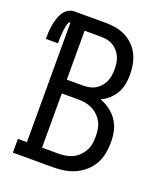

<svg xmlns="http://www.w3.org/2000/svg" viewBox="-151 -827 787 918"><g transform="rotate(20 242.5 -367.5)"><path d="M23 0V-70H69V-679Q63 -679 60 -673Q57 -667 55.5 -661Q54 -655 53 -649Q52 -643 51 -637Q50 -631 49.5 -625Q49 -619 48.5 -613Q48 -607 47.5 -601Q47 -595 47 -589Q47 -583 47 -577Q47 -571 47 -565H-15Q-15 -582 -14 -599.5Q-13 -617 -10 -634.5Q-7 -652 -2 -668.5Q3 -685 12 -700Q21 -715 36 -725Q51 -735 69 -735H228Q254 -735 279.5 -730.5Q305 -726 328.5 -714.5Q352 -703 370.5 -684.5Q389 -666 400.5 -643Q412 -620 417 -594Q422 -568 422 -542Q422 -518 417.5 -493.5Q413 -469 401 -447.5Q389 -426 370.5 -409.5Q352 -393 330 -383Q357 -373 380 -356Q403 -339 419 -315Q435 -291 441 -263Q447 -235 447 -206Q447 -178 441.5 -149.5Q436 -121 422 -96Q408 -71 386.5 -52Q365 -33 339 -21Q313 -9 284.5 -4.5Q256 0 228 0ZM228 -416Q244 -416 260 -419Q276 -422 290 -430Q304 -438 315 -450.5Q326 -463 332.5 -477.5Q339 -492 341.5 -508Q344 -524 344 -541Q344 -557 341.5 -573Q339 -589 332.5 -603.5Q326 -618 315 -630.5Q304 -643 290 -651Q276 -659 260 -662Q244 -665 228 -665H146V-416ZM228 -70Q247 -70 265.5 -73Q284 -76 301 -84Q318 -92 331.5 -105.5Q345 -119 354 -135.5Q363 -152 366 -170.5Q369 -189 369 -208Q369 -226 366 -245Q363 -264 354 -280.5Q345 -297 331.5 -310Q318 -323 301 -331.5Q284 -340 265.5 -343Q247 -346 228 -346H146V-70Z"/></g></svg>

Font: Iosevka Gothic
Style: Regular
Weight: 400
Monospace: yes
Designer: Belleve Invis
Foundry: Belleve Invis
Version: Version 15.5.1; ttfautohint (v1.8.4)